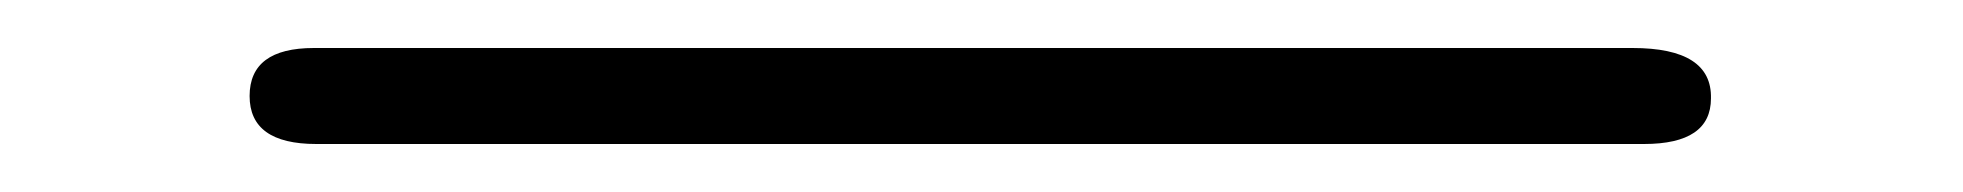

<svg xmlns="http://www.w3.org/2000/svg" viewBox="-20 188 818 80"><path d="M110.8 208H660.2Q693.4 208 692.9 229Q692.9 248 665 248H111.8Q84 248 84 228Q84 208 110.8 208Z"/></svg>

Font: CMU Sans Serif
Style: Medium
Weight: 500
Version: Version 0.7.0